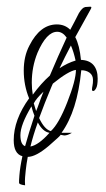

<svg xmlns="http://www.w3.org/2000/svg" viewBox="-20 -472 318 574"><path d="M55 82Q38 80 37 75Q37 73 37 67Q37 61 38 52Q40 27 47 -5Q21 -12 21 -53Q21 -114 67 -178Q51 -217 51 -261Q51 -304 68 -336Q100 -399 150 -399Q174 -399 190 -383Q196 -394 202.5 -406.5Q209 -419 216 -433Q221 -441 225.5 -445.5Q230 -450 235 -451Q247 -452 250 -452Q253 -452 253 -450Q253 -450 253 -449Q253 -448 252 -446Q240 -425 228.5 -403.5Q217 -382 205 -361Q218 -336 222 -293Q247 -292 259.5 -277.5Q272 -263 272 -237Q272 -217 267.5 -208.5Q263 -200 259 -200Q255 -200 255 -204Q255 -209 256.5 -216Q258 -223 258 -233Q258 -247 248 -254.5Q238 -262 223 -262Q211 -140 164 -75H195Q182 -67 172 -67Q170 -67 166.5 -68Q163 -69 161 -69Q163 -68 126 -36Q87 -3 63 -3Q59 18 57 37Q56 47 55 58Q54 69 55 82ZM78 -189Q103 -223 129 -246Q153 -303 179 -359V-360Q167 -377 151 -377Q119 -377 92 -314Q75 -272 75 -225Q75 -206 78 -189ZM206 -291Q200 -318 192 -336Q183 -319 174.5 -302Q166 -285 158 -268Q182 -284 206 -291ZM132 -80Q156 -102 181 -166Q207 -232 207 -263Q185 -260 138 -222Q136 -217 134 -213Q113 -163 97 -119Q113 -85 132 -80ZM81 -163Q85 -150 88 -140Q92 -149 95 -158Q102 -178 110 -198Q88 -177 81 -163ZM41 -68Q41 -40 55 -35Q66 -75 83 -126Q78 -138 74 -154Q41 -99 41 -68ZM128 -75Q108 -78 93 -106Q79 -67 71 -34Q95 -38 128 -75Z"/></svg>

Font: Love Light
Style: Regular
Weight: 400
Designer: Robert E. Leuschke
Foundry: Robert E. Leuschke
Version: Version 1.010; ttfautohint (v1.8.3)